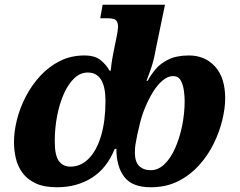

<svg xmlns="http://www.w3.org/2000/svg" viewBox="-20 -780 1011 810"><path d="M221 10Q165 10 129.5 -7Q94 -24 74 -52Q54 -80 46.5 -113.5Q39 -147 39 -180Q39 -225 51.5 -275Q64 -325 89 -373Q114 -421 150 -460Q186 -499 232.5 -522.5Q279 -546 336 -546Q381 -546 405 -526Q429 -506 442 -482H447Q451 -519 454 -534Q457 -549 460 -566L471 -620Q474 -633 476 -647Q478 -661 478 -666Q478 -686 469.5 -694.5Q461 -703 432 -703H403L413 -760H676L639 -581Q635 -559 631 -540.5Q627 -522 619.5 -498.5Q612 -475 598 -439H603Q615 -462 635.5 -487Q656 -512 690.5 -529Q725 -546 777 -546Q845 -546 887.5 -499Q930 -452 930 -365Q930 -324 918 -274Q906 -224 881.5 -174Q857 -124 819.5 -82.5Q782 -41 731.5 -15.5Q681 10 616 10Q538 10 504.5 -33.5Q471 -77 471 -152H464Q431 -70 367.5 -30Q304 10 221 10ZM277 -77Q321 -77 354.5 -111Q388 -145 406.5 -207.5Q425 -270 425 -354Q425 -474 350 -474Q319 -474 293.5 -450Q268 -426 249.5 -384.5Q231 -343 221 -291Q211 -239 211 -184Q211 -124 228.5 -100.5Q246 -77 277 -77ZM616 -62Q647 -62 673 -86.5Q699 -111 718 -153Q737 -195 748 -247.5Q759 -300 759 -355Q759 -375 755.5 -399.5Q752 -424 742 -441.5Q732 -459 710 -459Q688 -459 666 -440.5Q644 -422 625.5 -392Q607 -362 592.5 -327Q578 -292 570 -258L559 -211Q554 -186 551.5 -170.5Q549 -155 549 -136Q549 -98 567 -80Q585 -62 616 -62Z"/></svg>

Font: Noto Serif ExtraBold
Style: Italic
Weight: 800
Italic angle: -12°
Designer: Monotype Design Team
Foundry: Monotype Imaging Inc.
Version: Version 2.013